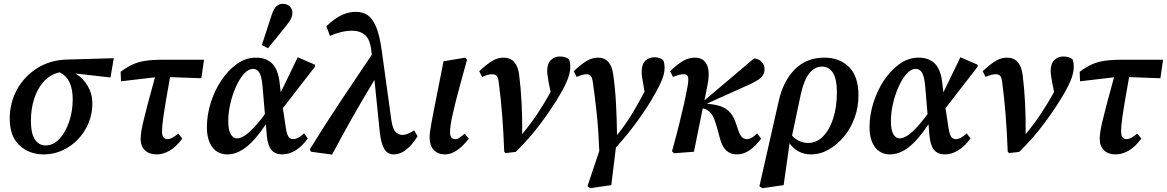

<svg xmlns="http://www.w3.org/2000/svg" viewBox="-20 -795 6114 1006"><path d="M209 14Q133 14 82 -33.5Q31 -81 31 -173Q31 -257 69.5 -326.5Q108 -396 176 -438.5Q244 -481 332 -483L576 -490L559 -389L375 -410Q416 -386 440 -344Q464 -302 464 -253Q464 -199 444 -150.5Q424 -102 388.5 -65Q353 -28 307 -7Q261 14 209 14ZM142 -162Q142 -95 163 -64Q184 -33 219 -33Q259 -33 291 -67Q323 -101 342 -156.5Q361 -212 361 -274Q361 -384 292 -416Q243 -405 209.5 -368Q176 -331 159 -277.5Q142 -224 142 -162Z M614 -369 612 -419Q643 -442 672.5 -456Q702 -470 739.5 -476Q777 -482 831 -482H1049L1035 -385L871 -391Q857 -312 848.5 -262.5Q840 -213 836 -183.5Q832 -154 830.5 -137Q829 -120 829 -107Q829 -66 857 -66Q870 -66 884 -74Q898 -82 914 -95L935 -69Q903 -25 868.5 -5.5Q834 14 801 14Q762 14 739.5 -7.5Q717 -29 717 -67Q717 -80 719.5 -100Q722 -120 730 -154.5Q738 -189 753 -246Q768 -303 792 -390Z M1176 -161Q1176 -113 1189 -91.5Q1202 -70 1221 -70Q1250 -70 1286.5 -103Q1323 -136 1368 -197L1355 -350Q1350 -398 1338 -416Q1326 -434 1306 -434Q1281 -434 1258 -408Q1235 -382 1216.5 -341Q1198 -300 1187 -252.5Q1176 -205 1176 -161ZM1172 14Q1121 14 1092.5 -24Q1064 -62 1064 -129Q1064 -192 1084 -256Q1104 -320 1139.5 -373.5Q1175 -427 1221.5 -460Q1268 -493 1321 -493Q1375 -493 1406 -462Q1437 -431 1445 -362L1451 -311L1540 -495L1630 -456V-445L1462 -228L1476 -136Q1482 -93 1491 -79.5Q1500 -66 1517 -66Q1528 -66 1542 -73Q1556 -80 1573 -96L1593 -70Q1563 -28 1528.5 -7Q1494 14 1459 14Q1422 14 1402.5 -9Q1383 -32 1378 -84L1373 -144Q1318 -61 1269 -23.5Q1220 14 1172 14ZM1352 -559Q1378 -639 1404 -718Q1415 -751 1429.5 -763Q1444 -775 1461 -775Q1484 -775 1498 -761.5Q1512 -748 1512 -728Q1512 -712 1504.5 -697Q1497 -682 1480 -661Q1456 -631 1432.5 -601.5Q1409 -572 1384 -542Z M2044 14Q2010 14 1993 -15.5Q1976 -45 1970 -102L1942 -376Q1884 -281 1829 -184Q1774 -87 1720 15L1610 0L1603 -12Q1683 -142 1764.5 -264.5Q1846 -387 1928 -508L1926 -526Q1920 -587 1893.5 -610.5Q1867 -634 1826 -634Q1798 -634 1769.5 -627.5Q1741 -621 1709 -607L1690 -657Q1734 -700 1771.5 -716.5Q1809 -733 1844 -733Q1881 -733 1907 -715Q1933 -697 1951 -653.5Q1969 -610 1980 -532L2030 -169Q2037 -120 2052.5 -104Q2068 -88 2090 -88Q2113 -88 2150 -112L2168 -81Q2108 14 2044 14Z M2312 14Q2275 14 2253 -9Q2231 -32 2231 -75Q2231 -87 2233 -104Q2235 -121 2241.5 -156.5Q2248 -192 2261 -257L2304 -474L2418 -493L2427 -482L2394 -362Q2365 -256 2351.5 -195Q2338 -134 2338 -102Q2338 -66 2365 -66Q2377 -66 2388.5 -74Q2400 -82 2415 -95L2436 -68Q2372 14 2312 14Z M2622 0Q2618 -106 2611 -194Q2604 -282 2593 -365Q2590 -390 2582 -398Q2574 -406 2559 -406Q2547 -406 2535 -402.5Q2523 -399 2506 -392L2491 -422Q2533 -461 2561 -477Q2589 -493 2618 -493Q2688 -493 2700 -404Q2709 -334 2713 -254Q2717 -174 2716 -92Q2762 -148 2797.5 -201.5Q2833 -255 2865 -313L2855 -362Q2853 -377 2850 -393Q2847 -409 2847 -422Q2847 -462 2866.5 -480.5Q2886 -499 2914 -499Q2931 -499 2942.5 -494.5Q2954 -490 2961 -485Q2968 -471 2968 -445Q2968 -418 2956.5 -385.5Q2945 -353 2918 -306Q2876 -233 2815.5 -151.5Q2755 -70 2682 1L2629 7Z M3071 191 3058 181 3120 -4Q3116 -108 3107 -196Q3098 -284 3086 -366Q3082 -390 3075 -398Q3068 -406 3054 -406Q3042 -406 3030 -402.5Q3018 -399 3001 -392L2986 -422Q3028 -461 3056 -477Q3084 -493 3113 -493Q3181 -493 3193 -405Q3203 -336 3207.5 -254.5Q3212 -173 3213 -87Q3258 -143 3292 -199Q3326 -255 3357 -315L3350 -357Q3347 -372 3344.5 -388.5Q3342 -405 3342 -418Q3342 -458 3361 -476.5Q3380 -495 3410 -495Q3424 -495 3435.5 -490.5Q3447 -486 3454 -481Q3458 -474 3460 -464Q3462 -454 3462 -437Q3462 -413 3451 -383.5Q3440 -354 3414 -307Q3377 -240 3323 -165Q3269 -90 3207 -22L3183 175Z M3501 -2Q3524 -85 3538.5 -144Q3553 -203 3563.5 -249Q3574 -295 3582 -340Q3589 -377 3585 -391.5Q3581 -406 3564 -406Q3549 -406 3536.5 -402.5Q3524 -399 3506 -392L3491 -422Q3533 -462 3562 -477.5Q3591 -493 3621 -493Q3666 -493 3683.5 -456.5Q3701 -420 3687 -349L3671 -269L3931 -489Q3955 -487 3970.5 -471Q3986 -455 3986 -432Q3986 -407 3967 -388.5Q3948 -370 3895 -347L3684 -252L3714 -248Q3761 -242 3790.5 -219.5Q3820 -197 3834 -154L3849 -111Q3859 -83 3869.5 -74.5Q3880 -66 3895 -66Q3917 -66 3947 -96L3968 -69Q3940 -30 3908 -8Q3876 14 3842 14Q3809 14 3787 -5Q3765 -24 3753 -67L3736 -129Q3722 -180 3706.5 -200Q3691 -220 3667 -226L3662 -227L3616 0L3512 8Z M4176 -302 4130 -84Q4165 -46 4215 -46Q4258 -46 4292 -80Q4326 -114 4345.5 -174Q4365 -234 4365 -312Q4365 -380 4344.5 -413Q4324 -446 4286 -446Q4249 -446 4221 -411.5Q4193 -377 4176 -302ZM3974 191 3959 181 4060 -265Q4083 -369 4144 -431Q4205 -493 4299 -493Q4379 -493 4428.5 -444Q4478 -395 4478 -294Q4478 -234 4458 -178.5Q4438 -123 4402.5 -80Q4367 -37 4322.5 -11.5Q4278 14 4228 14Q4194 14 4165.5 -1Q4137 -16 4117 -44L4086 175Z M4648 -161Q4648 -113 4661 -91.5Q4674 -70 4693 -70Q4722 -70 4758.5 -103Q4795 -136 4840 -197L4827 -350Q4822 -398 4810 -416Q4798 -434 4778 -434Q4753 -434 4730 -408Q4707 -382 4688.5 -341Q4670 -300 4659 -252.5Q4648 -205 4648 -161ZM4644 14Q4593 14 4564.5 -24Q4536 -62 4536 -129Q4536 -192 4556 -256Q4576 -320 4611.5 -373.5Q4647 -427 4693.5 -460Q4740 -493 4793 -493Q4847 -493 4878 -462Q4909 -431 4917 -362L4923 -311L5012 -495L5102 -456V-445L4934 -228L4948 -136Q4954 -93 4963 -79.5Q4972 -66 4989 -66Q5000 -66 5014 -73Q5028 -80 5045 -96L5065 -70Q5035 -28 5000.5 -7Q4966 14 4931 14Q4894 14 4874.5 -9Q4855 -32 4850 -84L4845 -144Q4790 -61 4741 -23.5Q4692 14 4644 14Z M5260 0Q5256 -106 5249 -194Q5242 -282 5231 -365Q5228 -390 5220 -398Q5212 -406 5197 -406Q5185 -406 5173 -402.5Q5161 -399 5144 -392L5129 -422Q5171 -461 5199 -477Q5227 -493 5256 -493Q5326 -493 5338 -404Q5347 -334 5351 -254Q5355 -174 5354 -92Q5400 -148 5435.5 -201.5Q5471 -255 5503 -313L5493 -362Q5491 -377 5488 -393Q5485 -409 5485 -422Q5485 -462 5504.5 -480.5Q5524 -499 5552 -499Q5569 -499 5580.5 -494.5Q5592 -490 5599 -485Q5606 -471 5606 -445Q5606 -418 5594.5 -385.5Q5583 -353 5556 -306Q5514 -233 5453.5 -151.5Q5393 -70 5320 1L5267 7Z M5639 -369 5637 -419Q5668 -442 5697.5 -456Q5727 -470 5764.5 -476Q5802 -482 5856 -482H6074L6060 -385L5896 -391Q5882 -312 5873.5 -262.5Q5865 -213 5861 -183.5Q5857 -154 5855.5 -137Q5854 -120 5854 -107Q5854 -66 5882 -66Q5895 -66 5909 -74Q5923 -82 5939 -95L5960 -69Q5928 -25 5893.5 -5.5Q5859 14 5826 14Q5787 14 5764.5 -7.5Q5742 -29 5742 -67Q5742 -80 5744.5 -100Q5747 -120 5755 -154.5Q5763 -189 5778 -246Q5793 -303 5817 -390Z"/></svg>

Font: Source Serif 4 Semibold
Style: Italic
Weight: 600
Italic angle: -12°
Designer: Frank Grießhammer
Foundry: Adobe
Version: Version 4.005;hotconv 1.1.0;makeotfexe 2.6.0